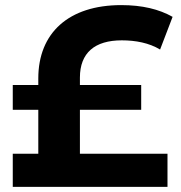

<svg xmlns="http://www.w3.org/2000/svg" viewBox="-20 -732 708 752"><path d="M293 -302H533V-399H293V-428C293 -525 351 -574 457 -574C511 -574 564 -564 607 -538L656 -666C603 -696 537 -712 455 -712C249 -712 130 -603 130 -425V-399H30V-302H130V-130H30V0H636V-130H293Z"/></svg>

Font: AWKNG-Font
Style: Bold
Weight: 700
Designer: Awakening Church
Foundry: Awakening Church
Version: Version 1.700;PS 001.700;hotconv 1.0.88;makeotf.lib2.5.64775